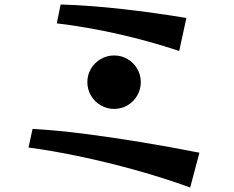

<svg xmlns="http://www.w3.org/2000/svg" viewBox="-20 -762 1040 855"><path d="M778 -535Q646 -579 506.5 -610.5Q367 -642 233 -658L250 -742Q381 -738 526 -721.5Q671 -705 810 -682ZM607 -396Q607 -364 591 -336.5Q575 -309 548 -293Q521 -277 488 -277Q456 -277 428.5 -293Q401 -309 385 -336.5Q369 -364 369 -396Q369 -429 385 -456Q401 -483 428.5 -499Q456 -515 488 -515Q521 -515 548 -499Q575 -483 591 -456Q607 -429 607 -396ZM827 73Q708 30 582 -5Q456 -40 334.5 -65.5Q213 -91 107 -105L125 -188Q232 -182 353.5 -166.5Q475 -151 605.5 -129.5Q736 -108 868 -82Z"/></svg>

Font: RocknRoll One
Style: Regular
Weight: 400
Designer: Fontworks Inc.
Foundry: Fontworks Inc.
Version: Version 1.100